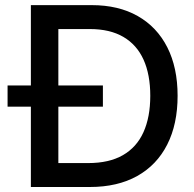

<svg xmlns="http://www.w3.org/2000/svg" viewBox="-20 -748 777 768"><path d="M339.4 0H159.7V-95.7H333Q416.5 -95.7 471.7 -127.4Q526.9 -159.2 554 -219.5Q581.1 -279.8 581.1 -364.7Q581.1 -449.7 554.2 -509.3Q527.3 -568.8 473.6 -600.3Q419.9 -631.8 339.4 -631.8H155.8V-727.5H346.7Q454.1 -727.5 531 -683.8Q607.9 -640.1 649.2 -558.8Q690.4 -477.5 690.4 -364.7Q690.4 -251.5 648.9 -169.7Q607.4 -87.9 528.8 -43.9Q450.2 0 339.4 0ZM213.4 -727.5V0H103.5V-727.5ZM10.3 -321.3V-406.2H391.6V-321.3Z"/></svg>

Font: Inter 24pt Medium
Style: Regular
Weight: 500
Designer: Rasmus Andersson
Foundry: rsms
Version: Version 4.001;git-66647c0bb